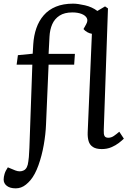

<svg xmlns="http://www.w3.org/2000/svg" viewBox="-52 -802 699 1051"><path d="M34 229Q3 229 -14.5 215.5Q-32 202 -32 181Q-32 167 -27 150Q-22 133 -9 114L32 131Q58 141 78.5 130.5Q99 120 103 82Q105 70 106 57.5Q107 45 107.5 32Q108 19 109 5.5Q110 -8 110 -23L125 -448H39L46 -500L127 -508L130 -559Q133 -607 147 -647.5Q161 -688 187.5 -718.5Q214 -749 254 -765.5Q294 -782 348 -782Q374 -782 413 -773Q452 -764 481 -742L523 -767L539 -756L516 -90Q515 -68 520 -58Q525 -48 541 -48Q557 -48 571.5 -58Q586 -68 601 -81L626 -43Q616 -33 598.5 -19.5Q581 -6 557.5 4Q534 14 505 14Q474 14 456.5 2.5Q439 -9 433 -29.5Q427 -50 428 -77L451 -617Q438 -619 425.5 -626Q413 -633 405 -643L419 -668Q431 -689 423 -703.5Q415 -718 394 -726Q373 -734 344 -734Q301 -734 274 -716.5Q247 -699 234 -669.5Q221 -640 219 -602L214 -507H358L354 -448H214L200 -122Q198 -68 187.5 -8.5Q177 51 158.5 102.5Q140 154 115 184Q103 198 90 208.5Q77 219 63 224Q49 229 34 229Z"/></svg>

Font: Literata
Style: Italic
Weight: 400
Italic angle: -2°
Designer: Latin by Veronika Burian and Jose Scaglione. Greek by Irene Vlachou. Cyrillic by Vera Evstafieva
Foundry: TypeTogether
Version: Version 3.103;gftools[0.9.29]